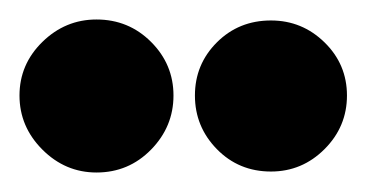

<svg xmlns="http://www.w3.org/2000/svg" viewBox="-55 -808 376 197"><path d="M44 -788Q12 -788 -11.5 -765Q-35 -742 -35 -710Q-35 -678 -11.5 -654.5Q12 -631 44 -631Q77 -631 100 -654.5Q123 -678 123 -710Q123 -742 100 -765Q77 -788 44 -788ZM223 -787Q190 -787 167.5 -764.5Q145 -742 145 -710Q145 -678 167.5 -655Q190 -632 223 -632Q255 -632 278 -655Q301 -678 301 -710Q301 -742 278 -764.5Q255 -787 223 -787Z"/></svg>

Font: Advent Pro Black
Style: Regular
Weight: 900
Version: Version 3.000